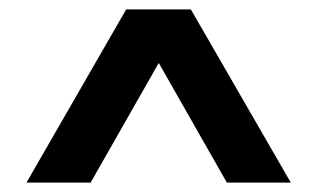

<svg xmlns="http://www.w3.org/2000/svg" viewBox="-20 -760 678 410"><path d="M36.5 -370 249.5 -740H387.5L601 -370H464.5L319 -625.5L173.5 -370Z"/></svg>

Font: Encode Sans SmExp SmBold
Style: Regular
Weight: 600
Width: 6
Designer: Multiple Designers
Foundry: Impallari Type
Version: Version 3.002; ttfautohint (v1.8.3) -l 8 -r 50 -G 200 -x 14 